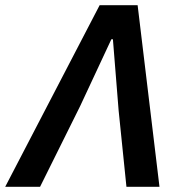

<svg xmlns="http://www.w3.org/2000/svg" viewBox="-53 -718 705 738"><path d="M330 -698H476L560 0H433L403 -293L381 -567H375L255 -310L101 0H-33Z"/></svg>

Font: IBM Plex Sans SemiBold
Style: Italic
Weight: 600
Italic angle: -11.31°
Designer: Mike Abbink, Paul van der Laan, Pieter van Rosmalen
Foundry: Bold Monday
Version: Version 3.201